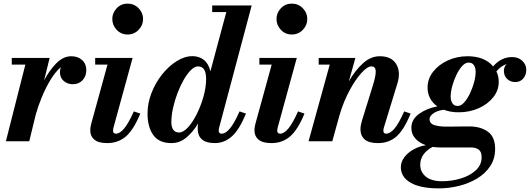

<svg xmlns="http://www.w3.org/2000/svg" viewBox="-20 -780 2926 1060"><path d="M120 -423.5H45V-460H254L223.5 -336Q253.5 -393.5 291.8 -431.5Q330 -469.5 374 -469.5Q410 -469.5 433.2 -448.5Q456.5 -427.5 456.5 -392.5Q456.5 -359.5 435.8 -337.2Q415 -315 382.5 -315Q352.5 -315 331.8 -333Q311 -351 311 -381Q311 -396.5 316 -409.5Q286 -384 259 -339.5Q232 -295 211 -244Q190 -193 177.5 -148L141.5 0H12.5Z M600 -675Q600 -709 624.2 -734.5Q648.5 -760 684.5 -760Q720.5 -760 745.2 -734.5Q770 -709 770 -675Q770 -641 745.2 -615.2Q720.5 -589.5 684.5 -589.5Q648.5 -589.5 624.2 -615.2Q600 -641 600 -675ZM754.5 -153Q717.5 -63 674.8 -26.5Q632 10 572 10Q523.5 10 501 -9Q478.5 -28 478.5 -58.5Q478.5 -71.5 480.2 -81.8Q482 -92 484.5 -100L573.5 -423.5H505.5V-460H712L607 -77.5Q604 -66.5 604 -59Q604 -42 620.5 -42Q641.5 -42 665.2 -70.2Q689 -98.5 719 -165Z M1338 -153Q1301 -63 1259.5 -26.5Q1218 10 1166 10Q1071.5 10 1071.5 -70.5Q1071.5 -74.5 1071.8 -82Q1072 -89.5 1073.5 -97.5V-98Q1046 -52 1009.2 -21Q972.5 10 926.5 10Q857.5 10 826 -34.8Q794.5 -79.5 794.5 -152.5Q794.5 -210 816.2 -266.2Q838 -322.5 874.5 -368.5Q911 -414.5 955 -442.2Q999 -470 1043 -470Q1079.5 -470 1105.8 -449Q1132 -428 1141.5 -386L1229.5 -713.5H1151.5V-750H1369.5L1189.5 -74Q1187.5 -66 1187.5 -58.5Q1187.5 -42 1204 -42Q1225 -42 1249 -70.2Q1273 -98.5 1302.5 -165ZM1118 -344Q1118 -413.5 1073.5 -413.5Q1054.5 -413.5 1034 -393.2Q1013.5 -373 994.2 -339.2Q975 -305.5 959.5 -264.8Q944 -224 935 -182.5Q926 -141 926 -105.5Q926 -79.5 936.5 -64Q947 -48.5 968.5 -48.5Q992 -48.5 1018.2 -77.2Q1044.5 -106 1067 -151.5Q1089.5 -197 1103.8 -248.2Q1118 -299.5 1118 -344Z M1506.5 -675Q1506.5 -709 1530.8 -734.5Q1555 -760 1591 -760Q1627 -760 1651.8 -734.5Q1676.5 -709 1676.5 -675Q1676.5 -641 1651.8 -615.2Q1627 -589.5 1591 -589.5Q1555 -589.5 1530.8 -615.2Q1506.5 -641 1506.5 -675ZM1661 -153Q1624 -63 1581.2 -26.5Q1538.5 10 1478.5 10Q1430 10 1407.5 -9Q1385 -28 1385 -58.5Q1385 -71.5 1386.8 -81.8Q1388.5 -92 1391 -100L1480 -423.5H1412V-460H1618.5L1513.5 -77.5Q1510.5 -66.5 1510.5 -59Q1510.5 -42 1527 -42Q1548 -42 1571.8 -70.2Q1595.5 -98.5 1625.5 -165Z M1800.5 -423.5H1739.5V-460H1942L1906 -331Q1940 -390.5 1983.2 -430Q2026.5 -469.5 2076.5 -469.5Q2141.5 -469.5 2167.5 -426.2Q2193.5 -383 2174 -319.5L2100 -78Q2096.5 -67.5 2096.5 -59Q2096.5 -42 2111 -42Q2134 -42 2158 -70.2Q2182 -98.5 2211.5 -165L2247 -153Q2210 -62.5 2168.5 -26.2Q2127 10 2066.5 10Q2016 10 1993 -10.5Q1970 -31 1970 -67Q1970 -77.5 1972.8 -91.2Q1975.5 -105 1978.5 -114.5L2038.5 -308Q2056.5 -366 2054.2 -389.8Q2052 -413.5 2030.5 -413.5Q2008.5 -413.5 1975.8 -377.8Q1943 -342 1910.2 -281.5Q1877.5 -221 1855.5 -148L1814.5 0H1683.5Z M2512 -160Q2467 -160 2430.5 -174Q2394.5 -170 2373 -154.5Q2351.5 -139 2351.5 -123Q2351.5 -97 2379 -89Q2406.5 -81 2440 -81Q2457.5 -81 2482.8 -81.2Q2508 -81.5 2532.5 -81.8Q2557 -82 2571 -82Q2633 -82 2673.2 -53.2Q2713.5 -24.5 2713.5 42Q2713.5 96.5 2686.2 137.5Q2659 178.5 2613.5 205.8Q2568 233 2513 246.5Q2458 260 2403 260Q2301 260 2247 228.8Q2193 197.5 2193 143Q2193 114 2212.2 88.2Q2231.5 62.5 2263 45Q2294.5 27.5 2331 21.5Q2294.5 9 2272.8 -15.5Q2251 -40 2251 -74Q2251 -120.5 2293.5 -151.2Q2336 -182 2394.5 -192.5Q2369 -210.5 2354.8 -236.8Q2340.5 -263 2340.5 -296.5Q2340.5 -344.5 2371 -383.8Q2401.5 -423 2452 -446.2Q2502.5 -469.5 2562 -469.5Q2654.5 -469.5 2702.5 -413.5Q2747 -465 2807 -465Q2842 -465 2863.8 -444Q2885.5 -423 2885.5 -394.5Q2885.5 -366.5 2869 -346.8Q2852.5 -327 2824.5 -327Q2798.5 -327 2780.2 -343.8Q2762 -360.5 2762 -389Q2762 -411.5 2777 -426.5Q2746 -416 2720.5 -386Q2733.5 -359.5 2733.5 -328.5Q2733.5 -281 2703 -242.8Q2672.5 -204.5 2622 -182.2Q2571.5 -160 2512 -160ZM2507 -195Q2525.5 -195 2543 -214.8Q2560.5 -234.5 2574.8 -264.5Q2589 -294.5 2597.5 -326.5Q2606 -358.5 2606 -383.5Q2606 -405.5 2596.5 -420Q2587 -434.5 2567 -434.5Q2548.5 -434.5 2531 -415Q2513.5 -395.5 2499.2 -365.5Q2485 -335.5 2476.5 -303.5Q2468 -271.5 2468 -246.5Q2468 -225 2477.5 -210Q2487 -195 2507 -195ZM2300 129.5Q2300 169 2330.5 194.8Q2361 220.5 2421.5 220.5Q2474.5 220.5 2524.5 205.2Q2574.5 190 2606.8 160.2Q2639 130.5 2639 88Q2639 57 2622.2 45.5Q2605.5 34 2579.5 34H2409.5Q2388 34 2368.5 31Q2336 47.5 2318 73Q2300 98.5 2300 129.5Z"/></svg>

Font: Bodoni* 06pt
Style: Bold Italic
Weight: 700
Italic angle: -13°
Version: Version 2.3